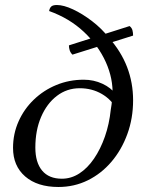

<svg xmlns="http://www.w3.org/2000/svg" viewBox="-20 -734 579 766"><path d="M213 12Q129 12 80.5 -30Q32 -72 32 -144Q32 -200 54 -249.5Q76 -299 115 -336.5Q154 -374 205 -395Q256 -416 314 -416Q354 -416 388.5 -400Q423 -384 443 -357L429 -352Q432 -420 402 -486.5Q372 -553 314.5 -607Q257 -661 176 -690Q178 -702 184.5 -708Q191 -714 207 -714Q234 -714 271.5 -696.5Q309 -679 347.5 -649.5Q386 -620 414 -584Q463 -529 487 -466.5Q511 -404 511 -334Q511 -262 488 -199Q465 -136 424.5 -88.5Q384 -41 330 -14.5Q276 12 213 12ZM227 -21Q264 -21 296.5 -42Q329 -63 355 -101Q381 -139 398.5 -189Q416 -239 422 -297Q424 -307 425 -316Q426 -325 427 -335L449 -293Q426 -336 386.5 -359Q347 -382 298 -382Q247 -382 207 -351.5Q167 -321 144 -267.5Q121 -214 121 -145Q121 -86 148 -53.5Q175 -21 227 -21ZM255 -553 497 -630Q506 -623 508.5 -613Q511 -603 511 -592L269 -516Q261 -524 258 -533.5Q255 -543 255 -553Z"/></svg>

Font: Petrona
Style: Italic
Weight: 400
Italic angle: -9°
Designer: Ringo R. Seeber
Foundry: Ringo R. Seeber
Version: Version 2.001; ttfautohint (v1.8.3)